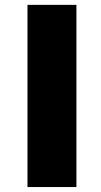

<svg xmlns="http://www.w3.org/2000/svg" viewBox="-20 -752 408 774"><path d="M90.8 2V-732.4H288.1V2Z"/></svg>

Font: Gen Shin Gothic Heavy
Style: Bold
Weight: 900
Designer: [Source Han Sans]
Ryoko NISHIZUKA  (kana & ideographs); Paul D. Hunt (Latin, Greek & Cyrillic); Wenlong ZHANG  (bopomofo
Version: Version 1.002.20150607